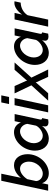

<svg xmlns="http://www.w3.org/2000/svg" viewBox="1085 -1855 780 2990"><g transform="rotate(-90 1475.0 -360.0)"><path d="M117 -95C139 -32 192 10 272 10C424 10 569 -141 569 -320C569 -434 510 -532 397 -532C322 -532 252 -489 201 -424L265 -730H155L0 0H97ZM453 -299C453 -187 362 -84 266 -84C203 -84 154 -129 150 -187L180 -325C219 -387 282 -438 343 -438C414 -438 453 -373 453 -299Z M624 -206C624 -86 693 10 810 10C879 10 957 -28 1008 -95C1003 -72 1001 -57 1001 -47C1001 -14 1024 5 1066 5C1077 5 1092 3 1111 0L1131 -94C1115 -95 1108 -101 1108 -115C1108 -119 1109 -124 1110 -130L1194 -522H1083L1062 -424C1041 -486 988 -532 912 -532C760 -532 624 -376 624 -206ZM1013 -188C984 -129 911 -84 858 -84C785 -84 740 -145 740 -224C740 -328 826 -438 926 -438C981 -438 1033 -389 1041 -325Z M1375 -730 1350 -609H1460L1485 -730ZM1332 -523 1220 0H1330L1442 -523Z M1641 -261 1403 0H1518L1675 -178L1686 -194L1692 -178L1773 0H1888L1761 -261L1997 -523H1883L1727 -344L1715 -327L1710 -344L1630 -523H1516Z M1959 -206C1959 -86 2028 10 2145 10C2214 10 2292 -28 2343 -95C2338 -72 2336 -57 2336 -47C2336 -14 2359 5 2401 5C2412 5 2427 3 2446 0L2466 -94C2450 -95 2443 -101 2443 -115C2443 -119 2444 -124 2445 -130L2529 -522H2418L2397 -424C2376 -486 2323 -532 2247 -532C2095 -532 1959 -376 1959 -206ZM2348 -188C2319 -129 2246 -84 2193 -84C2120 -84 2075 -145 2075 -224C2075 -328 2161 -438 2261 -438C2316 -438 2368 -389 2376 -325Z M2667 -523 2555 0H2665L2733 -320C2775 -387 2850 -426 2929 -428L2950 -524C2944 -525 2937 -526 2924 -526C2862 -526 2794 -478 2743 -406L2769 -523Z"/></g></svg>

Font: FIGSv2-sans-serif SmBold Italic
Style: Regular
Weight: 600
Italic angle: -12°
Designer: Matt McInerney, Pablo Impallari, Rodrigo Fuenzalida
Foundry: Matt McInerney, Pablo Impallari, Rodrigo Fuenzalida
Version: Version 4.020;hotconv 1.0.109;makeotfexe 2.5.65596